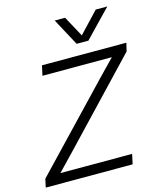

<svg xmlns="http://www.w3.org/2000/svg" viewBox="-134 -1028 945 1125"><g transform="rotate(-15 339.0 -466.0)"><path d="M2 0 13 -51 478 -539 574 -638H435H153L166 -698H678L666 -648L202 -159L107 -60H246H542L529 0ZM306 -932H369L437 -807L555 -932H625L466 -767H395Z"/></g></svg>

Font: Azeret Mono Thin ExtraLight
Style: Italic
Weight: 250
Italic angle: -12°
Version: Version 1.002